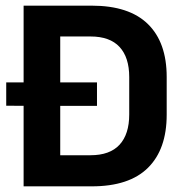

<svg xmlns="http://www.w3.org/2000/svg" viewBox="-20 -659 651 679"><path d="M323 -284.5 2 -285V-367.5H323ZM304.5 0H155V-110H300Q368.5 -110 402.8 -147.2Q437 -184.5 437 -254V-386.5Q437 -456 402.8 -493Q368.5 -530 300 -530H154.5V-639H304.5Q436.5 -639 503 -574Q569.5 -509 569.5 -387V-253.5Q569.5 -131 503.2 -65.5Q437 0 304.5 0ZM193 0H63.5V-639H193Z"/></svg>

Font: Anek Kannada SemiBold
Style: Regular
Weight: 600
Version: Version 1.003